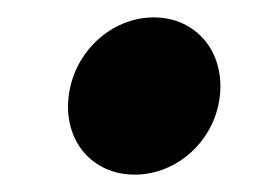

<svg xmlns="http://www.w3.org/2000/svg" viewBox="-20 -177 315 221"><path d="M59 -66C53 -15 86 24 135 24C184 24 227 -15 233 -66C239 -117 206 -157 157 -157C108 -157 65 -117 59 -66Z"/></svg>

Font: Falling Sky
Style: BdObl
Weight: 700
Designer: Paul D. Hunt
Foundry: Adobe Systems Incorporated
Version: Version 1.02